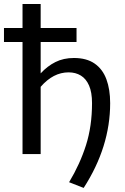

<svg xmlns="http://www.w3.org/2000/svg" viewBox="-40 -756 612 942"><path d="M370.5 166 299 138Q352.5 49 382 -44Q411.5 -137 411.5 -250Q411.5 -303 397 -336.2Q382.5 -369.5 356.8 -385.2Q331 -401 296.5 -401Q221 -401 159.5 -330V0H70.5V-550H-20.5V-618.5H70.5V-736.5H159.5V-618.5H335.5V-550H159.5V-396Q192 -431.5 231.8 -451.5Q271.5 -471.5 322.5 -471.5Q385 -471.5 424.2 -444.2Q463.5 -417 482 -367.2Q500.5 -317.5 500.5 -250Q500.5 -35.5 370.5 166Z"/></svg>

Font: Verano Sans
Style: Regular
Weight: 400
Designer: Lukasz Dziedzic with Adam Twardoch and Botio Nikoltchev
Foundry: tyPoland Lukasz Dziedzic
Version: Version 3.001;December 28, 2019;FontCreator 12.0.0.2547 64-b